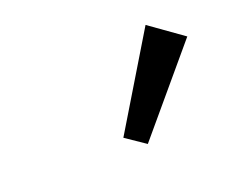

<svg xmlns="http://www.w3.org/2000/svg" viewBox="-53 -797 452 377"><g transform="rotate(-20 173.0 -608.5)"><path d="M201.2 -498 160.2 -525.9 276.9 -719.2 346.2 -669.9Z"/></g></svg>

Font: Elstob
Style: Bold Italic
Weight: 700
Italic angle: -20°
Designer: Peter S. Baker
Version: Version 1.015